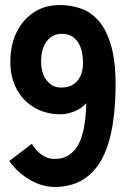

<svg xmlns="http://www.w3.org/2000/svg" viewBox="-20 -731 520 761"><path d="M197 10Q145 10 95.5 -20Q46 -50 17 -93L106 -161Q123 -133 146 -117Q169 -101 197 -101Q256 -101 287.5 -152.5Q319 -204 322 -322Q306 -303 277 -290.5Q248 -278 220 -278Q163 -278 118 -303.5Q73 -329 47 -376Q21 -423 21 -487Q21 -552 45.5 -602.5Q70 -653 114 -682Q158 -711 217 -711Q260 -711 300 -697.5Q340 -684 371.5 -648Q403 -612 421.5 -546Q440 -480 438 -374Q434 -175 373 -82.5Q312 10 197 10ZM222 -384Q265 -384 287.5 -411.5Q310 -439 309 -485Q308 -539 286 -568Q264 -597 225 -597Q188 -597 165.5 -568Q143 -539 143 -487Q143 -441 165 -412.5Q187 -384 222 -384Z"/></svg>

Font: Zen Kaku Gothic Antique Black
Style: Regular
Weight: 900
Designer: Yoshimichi Ohira
Foundry: Positype
Version: Version 1.001